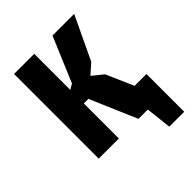

<svg xmlns="http://www.w3.org/2000/svg" viewBox="-181 -594 802 802"><g transform="rotate(-45 220.0 -193.0)"><path d="M189 -207H162V0H43V-500H162V-287L186 -301L270 -500H398L307 -308L263 -269L311 -230L364 -109H434V114H346L333 0H278Z"/></g></svg>

Font: PT Sans Narrow
Style: Bold
Weight: 700
Width: 3
Designer: A.Korolkova, O.Umpeleva, V.Yefimov
Foundry: ParaType Ltd
Version: Version 2.003W OFL